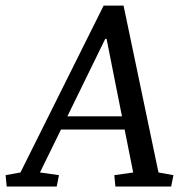

<svg xmlns="http://www.w3.org/2000/svg" viewBox="-81 -681 667 701"><path d="M303.2 -539.1 165 -256.3H364.3L308.1 -539.1ZM497.6 -51.3 552.2 -41.5 543.9 0H340.3L336.4 -41.5L405.3 -51.3L374 -208H141.6L64.9 -51.3L134.3 -41.5L126 0H-56.6L-60.5 -41.5L-6.3 -51.3L297.4 -660.6H370.1Z"/></svg>

Font: NoticiaText-Italic
Style: Italic
Weight: 400
Italic angle: -8°
Designer: JM Sole
Foundry: JM Sole
Version: Version 1.003